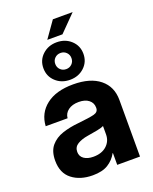

<svg xmlns="http://www.w3.org/2000/svg" viewBox="-168 -1013 889 1114"><g transform="rotate(-20 276.5 -456.0)"><path d="M208.5 8.8Q131.3 8.8 81.3 -29.8Q31.2 -68.4 31.2 -145.5Q31.2 -203.6 59.1 -236.6Q86.9 -269.5 132.8 -284.7Q178.7 -299.8 232.4 -304.7Q303.2 -312 331.5 -319.3Q359.9 -326.7 359.9 -351.6V-355Q359.9 -383.3 337.4 -401.4Q314.9 -419.4 275.4 -419.4Q235.4 -419.4 210.4 -400.9Q185.5 -382.3 183.1 -352.5H47.9Q52.7 -432.1 113.3 -479.2Q173.8 -526.4 279.8 -526.4Q385.7 -526.4 443.8 -479.2Q502 -432.1 502 -349.6V0H361.3V-72.8H359.4Q338.9 -35.2 303.2 -13.2Q267.6 8.8 208.5 8.8ZM248.5 -91.3Q300.3 -91.3 330.6 -118.9Q360.8 -146.5 360.8 -188.5V-240.2Q348.6 -233.4 320.3 -227.8Q292 -222.2 257.3 -216.8Q220.2 -210.9 194.6 -195.6Q168.9 -180.2 168.9 -149.4Q168.9 -122.1 190.7 -106.7Q212.4 -91.3 248.5 -91.3ZM273.9 -557.1Q221.2 -557.1 185.8 -590.1Q150.4 -623 150.4 -672.9Q150.4 -722.7 185.8 -755.6Q221.2 -788.6 273.9 -788.6Q326.7 -788.6 362.1 -755.6Q397.5 -722.7 397.5 -672.9Q397.5 -623 362.1 -590.1Q326.7 -557.1 273.9 -557.1ZM228 -820.3 299.3 -921.4H421.4L321.8 -820.3ZM273.9 -623Q294.9 -623 309.3 -637.2Q323.7 -651.4 323.7 -672.9Q323.7 -694.3 309.3 -708.5Q294.9 -722.7 273.9 -722.7Q252.4 -722.7 238 -708.5Q223.6 -694.3 223.6 -672.9Q223.6 -651.4 238 -637.2Q252.4 -623 273.9 -623Z"/></g></svg>

Font: Inter Display
Style: Bold
Weight: 700
Designer: Rasmus Andersson
Foundry: rsms
Version: Version 4.001;git-9221beed3